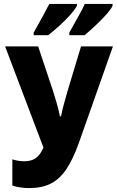

<svg xmlns="http://www.w3.org/2000/svg" viewBox="-20 -951 597 981"><path d="M129 10Q82 10 43 -3V-137Q74 -127 104 -127Q139 -127 162 -142.5Q185 -158 202 -197L6 -714H175L251 -486Q260 -456 270 -423Q280 -390 286 -357H292Q298 -390 307 -421Q316 -452 324 -482L394 -714H557L383 -221Q353 -137 319 -86.5Q285 -36 239.5 -13Q194 10 129 10ZM555 -921Q546 -902 520.5 -874Q495 -846 465 -818Q435 -790 412 -771H334V-784Q358 -828 380.5 -867.5Q403 -907 413 -931H555ZM373 -921Q363 -902 338.5 -874.5Q314 -847 283.5 -819.5Q253 -792 226 -771H152V-784Q177 -829 198.5 -868Q220 -907 232 -931H373Z"/></svg>

Font: Noto Sans Condensed ExtraBold
Style: Regular
Weight: 800
Width: 3
Designer: Monotype Design Team
Foundry: Monotype Imaging Inc.
Version: Version 2.013; ttfautohint (v1.8.4.7-5d5b)